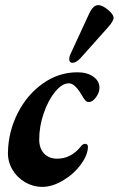

<svg xmlns="http://www.w3.org/2000/svg" viewBox="-20 -715 463 749"><path d="M11 -122Q13 -203 49.5 -274.5Q86 -346 147.5 -389.5Q209 -433 282 -433Q320 -433 344 -416Q368 -399 368 -373Q368 -354 354.5 -335.5Q341 -317 327 -317Q319 -317 313.5 -322.5Q308 -328 297 -347Q286 -366 273.5 -378Q261 -390 249 -390Q222 -390 195 -357Q168 -324 150.5 -273Q133 -222 133 -171Q133 -136 152 -116Q171 -96 203 -96Q256 -96 294 -142Q302 -154 313 -154Q317 -154 320 -151Q323 -148 323 -143Q323 -111 295.5 -73.5Q268 -36 226 -11Q184 14 145 14Q109 14 77.5 -4.5Q46 -23 28 -54Q10 -85 11 -122ZM250 -484Q250 -494 254 -502L327 -660Q336 -679 344.5 -687Q353 -695 364 -695Q379 -695 401 -677Q423 -659 423 -646Q423 -632 400 -607L293 -487Q276 -470 263 -470Q250 -470 250 -484Z"/></svg>

Font: EB Garamond
Style: Bold Italic
Weight: 700
Italic angle: -17.2°
Designer: Georg Duffner and Octavio Pardo
Foundry: Georg Duffner
Version: Version 1.000